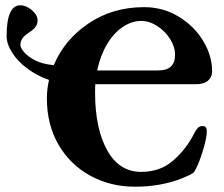

<svg xmlns="http://www.w3.org/2000/svg" viewBox="-20 -691 846 725"><path d="M340 -373Q339 -363 339 -342Q339 -206 384.5 -124Q430 -42 513 -42Q586 -42 635.5 -86Q685 -130 714 -189Q721 -202 727.5 -208.5Q734 -215 746 -215Q761 -215 761 -194Q761 -184 757 -164Q752 -138 739.5 -101.5Q727 -65 714 -43Q710 -37 696.5 -30.5Q683 -24 666 -17Q586 14 490 14Q396 14 320 -28Q244 -70 200.5 -145.5Q157 -221 157 -320Q157 -354 165 -389Q117 -406 81 -434Q47 -459 26 -492Q5 -525 5 -555Q5 -671 57 -671Q79 -671 100.5 -652.5Q122 -634 122 -614Q122 -591 98 -574Q73 -558 65 -546.5Q57 -535 57 -521Q57 -511 70.5 -494.5Q84 -478 112 -463.5Q140 -449 183 -445Q224 -542 315 -603Q406 -664 524 -664Q596 -664 655 -628Q714 -592 747.5 -536Q781 -480 781 -422Q781 -400 765.5 -386.5Q750 -373 720 -373ZM347 -425H576Q610 -425 625.5 -440Q641 -455 641 -484Q641 -514 622.5 -543.5Q604 -573 574 -592.5Q544 -612 513 -612Q478 -612 444 -589.5Q410 -567 384.5 -524.5Q359 -482 347 -425Z"/></svg>

Font: EB Garamond ExtraBold
Style: Regular
Weight: 800
Designer: Georg Duffner and Octavio Pardo
Foundry: Georg Duffner
Version: Version 1.000